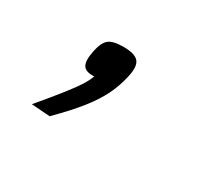

<svg xmlns="http://www.w3.org/2000/svg" viewBox="-67 -277 734 632"><g transform="rotate(30 300.0 39.0)"><path d="M86.5 193.5Q132 139.5 159 105.2Q186 71 199.8 49Q213.5 27 218.5 11.5Q186.5 13.5 176.5 -2.5Q166.5 -18.5 175 -59.5Q182.5 -95.5 198.5 -108.2Q214.5 -121 253.5 -121Q297 -121 311.2 -104.5Q325.5 -88 316.5 -47.5Q308 -7 290.5 29.2Q273 65.5 241.5 105.5Q210 145.5 157 198.5Z"/></g></svg>

Font: Victor Mono Thin
Style: Italic
Weight: 100
Italic angle: -12°
Monospace: yes
Designer: Rune Bjørnerås
Version: Version 1.561;gftools[0.9.30]